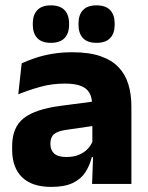

<svg xmlns="http://www.w3.org/2000/svg" viewBox="-20 -704 567 735"><path d="M483 0H332.5L337 -123L333.5 -130.5V-284L332.5 -304Q332.5 -345 308.5 -364.5Q284.5 -384 228 -384Q178.5 -384 134 -371.5Q89.5 -359 50 -343L63 -461.5Q86.5 -472.5 115.8 -482.2Q145 -492 180.5 -498Q216 -504 256.5 -504Q321 -504 364.5 -489Q408 -474 434 -446.5Q460 -419 471.5 -380.8Q483 -342.5 483 -296.5ZM176 11.5Q102.5 11.5 64.5 -25.5Q26.5 -62.5 26.5 -131V-144.5Q26.5 -217 71.2 -251.8Q116 -286.5 213.5 -299L345.5 -316.5L354.5 -224.5L237.5 -207.5Q202 -203 187.5 -191Q173 -179 173 -155.5V-152Q173 -129.5 187.5 -116.2Q202 -103 234 -103Q262 -103 282.2 -111.5Q302.5 -120 315.5 -133.8Q328.5 -147.5 335 -164.5L356.5 -102.5H331.5Q323.5 -70.5 306.8 -44.5Q290 -18.5 258.5 -3.5Q227 11.5 176 11.5ZM174.5 -540Q140 -540 122.8 -558.2Q105.5 -576.5 105.5 -609.5V-613.5Q105.5 -647 122.8 -665.2Q140 -683.5 174.5 -683.5Q210 -683.5 227.2 -665.2Q244.5 -647 244.5 -613.5V-609.5Q244.5 -576.5 227.2 -558.2Q210 -540 174.5 -540ZM349.5 -540Q314.5 -540 297.5 -558.2Q280.5 -576.5 280.5 -609.5V-613.5Q280.5 -647 297.5 -665.2Q314.5 -683.5 349.5 -683.5Q384.5 -683.5 401.8 -665.2Q419 -647 419 -613.5V-609.5Q419 -576.5 401.8 -558.2Q384.5 -540 349.5 -540Z"/></svg>

Font: Anek Malayalam
Style: Bold
Weight: 700
Version: Version 1.003